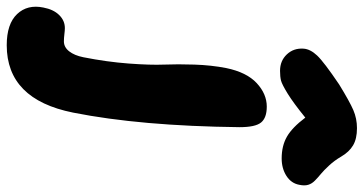

<svg xmlns="http://www.w3.org/2000/svg" viewBox="-392 -514 1096 579"><g transform="rotate(90 156.5 -224.0)"><path d="M80.1 -520Q49.8 -520 30.5 -540.5Q11.2 -561 13.2 -590.8Q14.6 -611.3 33.9 -631.8Q53.2 -652.3 121.1 -698.2Q172.9 -730 198.5 -741Q224.1 -752 252.9 -752Q285.2 -752 304.9 -740.2Q324.7 -728.5 338.9 -704.1Q350.6 -684.1 365.5 -668Q380.4 -651.9 391.1 -643.1Q401.9 -634.3 411.1 -625.2Q420.4 -616.2 423.8 -605Q427.2 -593.8 423.8 -578.1Q419.4 -553.7 397 -539.3Q374.5 -524.9 344.2 -524.9Q306.2 -524.9 278.6 -540.8Q251 -556.6 221.2 -596.2Q177.2 -560.5 149.2 -543.2Q121.1 -525.9 109.4 -522.9Q97.7 -520 80.1 -520ZM2.9 304.2Q-61.5 304.2 -91.1 272.9Q-120.6 241.7 -110.8 193.8Q-105 163.1 -88.1 146Q-71.3 128.9 -48.8 128.9Q-41.5 128.9 -29.8 130.4Q-18.1 131.8 -8.8 131.8Q8.8 131.8 21.2 116Q33.7 100.1 39.1 73.2Q53.2 2 58.1 -63.7Q63 -129.4 61.3 -170.2Q59.6 -210.9 61.3 -262Q63 -313 71.8 -357.9Q84.5 -419.4 117.2 -449.7Q149.9 -480 188 -480Q221.7 -480 235.8 -462.9Q250 -445.8 250 -397.9Q246.6 -99.6 206.1 104Q166 304.2 2.9 304.2Z"/></g></svg>

Font: Shantell Sans Bouncy
Style: Italic
Weight: 800
Italic angle: -11.31°
Designer: Stephen Nixon, Anya Danilova, Shantell Martin
Foundry: Arrow Type
Version: Version 1.006;[9816181b4]